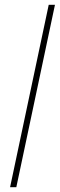

<svg xmlns="http://www.w3.org/2000/svg" viewBox="-20 -780 249 800"><path d="M22 0 183 -760H209L48 0Z"/></svg>

Font: Noto Sans SemiCondensed Thin
Style: Italic
Weight: 100
Width: 4
Italic angle: -12°
Designer: Monotype Design Team
Foundry: Monotype Imaging Inc.
Version: Version 2.013; ttfautohint (v1.8.4.7-5d5b)